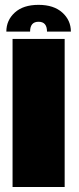

<svg xmlns="http://www.w3.org/2000/svg" viewBox="-20 -752 318 772"><path d="M30.5 0V-595.5H240V0ZM135 -732.5Q196 -732.5 230.5 -701.5Q265 -670.5 265 -625H169Q169 -664.5 135 -664.5Q101 -664.5 101 -625H5.5Q5.5 -670.5 39.5 -701.5Q73.5 -732.5 135 -732.5Z"/></svg>

Font: Anybody Black
Style: Regular
Weight: 900
Designer: Tyler Finck
Foundry: Etcetera Type Company
Version: Version 1.010; ttfautohint (v1.8.3) -l 8 -r 50 -G 200 -x 14 